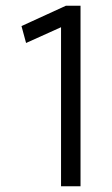

<svg xmlns="http://www.w3.org/2000/svg" viewBox="-20 -650 391 670"><path d="M210 -630H261V0H193V-555L71 -500L55 -559Z"/></svg>

Font: Mukta Light
Style: Regular
Weight: 300
Designer: Girish Dalvi and Yashodeep Gholap
Foundry: Ek Type
Version: Version 2.538;PS 1.002;hotconv 16.6.51;makeotf.lib2.5.65220;